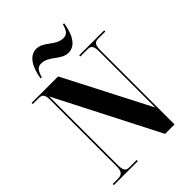

<svg xmlns="http://www.w3.org/2000/svg" viewBox="-260 -1054 1179 1179"><g transform="rotate(-45 329.5 -464.5)"><path d="M399 -771C462 -771 495 -839 507 -919H497C484 -873 470 -857 439 -857C373 -857 339 -929 275 -929C211 -929 178 -861 165 -781H175C189 -827 202 -844 233 -844C299 -844 334 -771 399 -771ZM20 0H228V-10H165C133 -10 124 -25 124 -76V-666L465 0H547V-638C547 -689 556 -704 590 -704H650V-714H433V-704H495C527 -704 537 -690 537 -642V-157L250 -714H20V-704H71C104 -704 114 -690 114 -642V-76C114 -25 102 -10 64 -10H20Z"/></g></svg>

Font: Noto Serif Display ExtraCondensed ExtraBold
Style: Regular
Weight: 800
Width: 2
Designer: Monotype Design Team
Foundry: Monotype Imaging Inc.
Version: Version 2.009